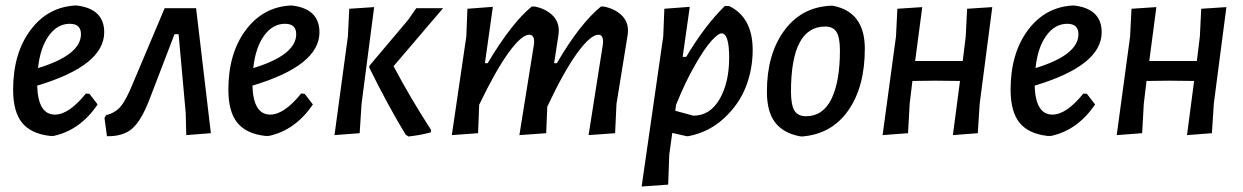

<svg xmlns="http://www.w3.org/2000/svg" viewBox="-20 -490 4543 702"><path d="M337 -108Q273 -14 176 7H163Q93 -1 60.5 -41.5Q28 -82 28 -162Q28 -295 91.5 -380Q155 -465 257 -470L267 -469Q361 -455 361 -372Q361 -250 116 -177Q119 -71 181 -71Q232 -71 294 -148L307 -147ZM235 -403Q190 -403 158.5 -359.5Q127 -316 119 -241Q276 -289 276 -365Q276 -403 235 -403Z M582 -460H697L751 -3L661 4L659 -77L633 -365H618L526 -125Q496 -48 463 -19.5Q430 9 371 8L362 -59L368 -69Q401 -77 421 -100.5Q441 -124 465 -183Z M1124 -108Q1060 -14 963 7H950Q880 -1 847.5 -41.5Q815 -82 815 -162Q815 -295 878.5 -380Q942 -465 1044 -470L1054 -469Q1148 -455 1148 -372Q1148 -250 903 -177Q906 -71 968 -71Q1019 -71 1081 -148L1094 -147ZM1022 -403Q977 -403 945.5 -359.5Q914 -316 906 -241Q1063 -289 1063 -365Q1063 -403 1022 -403Z M1203 4 1252 -357 1257 -458 1348 -464 1302 -111 1295 -3ZM1600 -460 1419 -248Q1479 -134 1556 -15L1555 -6Q1514 5 1473 9L1463 2Q1399 -103 1330 -243L1331 -250L1472 -417L1502 -460Z M1782 -465 1753 -259H1763Q1850 -405 1924 -466H1936Q1975 -458 1999.5 -434.5Q2024 -411 2023 -376L2022 -363L2006 -259H2016Q2100 -403 2177 -466H2188Q2228 -458 2252.5 -434.5Q2277 -411 2276 -376L2275 -363L2234 -110L2229 -3L2132 4L2184 -326L2185 -337Q2185 -363 2168 -363Q2139 -363 2090 -295.5Q2041 -228 1981 -100L1977 -3L1879 4L1932 -326L1933 -337Q1933 -363 1915 -363Q1887 -363 1839.5 -297.5Q1792 -232 1732 -107L1728 -3L1632 4L1685 -357L1689 -458Z M2502 -465 2476 -282H2489Q2555 -394 2630 -468H2646Q2732 -426 2732 -307Q2732 -237 2707 -172.5Q2682 -108 2626.5 -57Q2571 -6 2496 8H2491L2438 -4L2427 75L2423 185L2326 192L2405 -357L2409 -458ZM2618 -368Q2606 -368 2581 -340.5Q2556 -313 2520 -250Q2484 -187 2452 -107L2449 -85L2515 -67Q2576 -67 2611 -127.5Q2646 -188 2646 -279Q2646 -368 2618 -368Z M3015 -469H3025Q3142 -447 3142 -312Q3142 -172 3081 -85.5Q3020 1 2912 9L2903 8Q2843 -4 2813.5 -43Q2784 -82 2784 -155Q2784 -291 2846.5 -377Q2909 -463 3015 -469ZM2997 -393Q2872 -393 2872 -155Q2872 -107 2884.5 -86Q2897 -65 2927 -65Q2989 -65 3020 -128.5Q3051 -192 3051 -305Q3051 -353 3038.5 -373Q3026 -393 2997 -393Z M3352 -464 3326 -267H3500L3511 -357L3516 -458L3608 -464L3562 -111L3555 -3L3464 4L3490 -194L3401 -195L3316 -194L3306 -111L3300 -3L3207 4L3256 -357L3261 -458Z M3984 -108Q3920 -14 3823 7H3810Q3740 -1 3707.5 -41.5Q3675 -82 3675 -162Q3675 -295 3738.5 -380Q3802 -465 3904 -470L3914 -469Q4008 -455 4008 -372Q4008 -250 3763 -177Q3766 -71 3828 -71Q3879 -71 3941 -148L3954 -147ZM3882 -403Q3837 -403 3805.5 -359.5Q3774 -316 3766 -241Q3923 -289 3923 -365Q3923 -403 3882 -403Z M4208 -464 4182 -267H4356L4367 -357L4372 -458L4464 -464L4418 -111L4411 -3L4320 4L4346 -194L4257 -195L4172 -194L4162 -111L4156 -3L4063 4L4112 -357L4117 -458Z"/></svg>

Font: Alegreya Sans Medium
Style: Italic
Weight: 500
Italic angle: -7°
Designer: Juan Pablo del Peral
Foundry: Huerta Tipografica
Version: Version 2.007